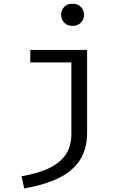

<svg xmlns="http://www.w3.org/2000/svg" viewBox="-20 -813 655 1050"><path d="M375.9 -792.8Q404.6 -792.8 422.1 -775.4Q439.5 -757.9 439.5 -732.8Q439.5 -706.7 422.1 -689Q404.6 -671.3 375.9 -671.3Q348.2 -671.3 331.3 -689Q314.4 -706.7 314.4 -732.8Q314.4 -757.9 331.3 -775.4Q348.2 -792.8 375.9 -792.8ZM456.4 -540V-86.7Q456.4 3.6 415.6 64.6Q374.9 125.6 297.9 162.3Q221 199 112.3 217.4L97.9 150.8Q177.9 137.4 239.5 110.8Q301 84.1 335.6 37.9Q370.3 -8.2 370.3 -81V-471.8H145.6V-540Z"/></svg>

Font: FiraCode Nerd Font Mono
Style: Regular
Weight: 400
Monospace: yes
Designer: Carrois Corporate, Edenspiekermann AG, Nikita Prokopov
Foundry: Carrois Corporate, Edenspiekermann AG, Nikita Prokopov
Version: Version 6.002;Nerd Fonts 3.4.0